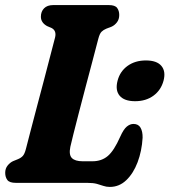

<svg xmlns="http://www.w3.org/2000/svg" viewBox="-20 -720 667 756"><path d="M323 0H42.5Q17.5 0 9 -11.2Q0.5 -22.5 0.5 -39.5Q0.5 -56.5 10 -68.2Q19.5 -80 31.5 -85.5L50 -93Q62.5 -98 69.8 -106Q77 -114 82 -133.5Q89 -160.5 100.5 -205Q112 -249.5 126 -302.2Q140 -355 153.8 -407.2Q167.5 -459.5 178.8 -503.2Q190 -547 197 -573Q203 -599 183.5 -609.5L165 -617.5Q141 -631 141 -654Q141 -674.5 153.5 -687.2Q166 -700 189.5 -700H408.5Q433 -700 441.2 -688.8Q449.5 -677.5 449.5 -661Q449.5 -644 440.5 -632.2Q431.5 -620.5 419.5 -615L398.5 -607Q387.5 -602.5 380 -595.2Q372.5 -588 367 -567Q357 -528.5 343.8 -478.5Q330.5 -428.5 316.5 -375.5Q302.5 -322.5 290.2 -274.8Q278 -227 269 -191.8Q260 -156.5 257 -142Q250.5 -110.5 263 -97.8Q275.5 -85 305.5 -85H344Q380 -85 404.5 -105.8Q429 -126.5 453.5 -182Q466.5 -211 479.2 -221.5Q492 -232 505.5 -232Q525 -232 533.5 -217Q542 -202 541.5 -177.5Q538.5 -125.5 521.8 -81.2Q505 -37 477.2 -10.5Q449.5 16 412.5 16Q398.5 16 387.2 12Q376 8 361.5 4Q347 0 323 0ZM512 -321.5Q469.5 -321.5 451.2 -343Q433 -364.5 443 -402.5Q452.5 -439 482.2 -460.5Q512 -482 554.5 -482Q597.5 -482 615.5 -460.5Q633.5 -439 624 -402.5Q614 -365 584.2 -343.2Q554.5 -321.5 512 -321.5Z"/></svg>

Font: Fraunces 144pt SuperSoft
Style: Bold Italic
Weight: 700
Italic angle: -16°
Version: Version 1.000;[0bf87f6ff]